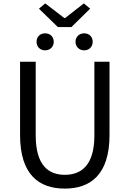

<svg xmlns="http://www.w3.org/2000/svg" viewBox="-20 -1096 761 1129"><path d="M361 13C510 13 624 -67 624 -302V-733H535V-300C535 -124 458 -68 361 -68C265 -68 190 -124 190 -300V-733H98V-302C98 -67 211 13 361 13ZM320 -937H400L510 -1045L473 -1076L363 -990H358L246 -1076L209 -1045ZM245 -800C275 -800 296 -821 296 -850C296 -880 275 -900 245 -900C216 -900 195 -880 195 -850C195 -821 216 -800 245 -800ZM475 -800C504 -800 525 -821 525 -850C525 -880 504 -900 475 -900C446 -900 424 -880 424 -850C424 -821 446 -800 475 -800Z"/></svg>

Font: Noto Sans KR
Style: Regular
Weight: 400
Designer: Ryoko NISHIZUKA 西塚涼子 (kana, bopomofo & ideographs); Paul D. Hunt (Latin, Greek & Cyrillic); Sandoll Communications 산돌커뮤니
Foundry: Adobe
Version: Version 2.004;hotconv 1.0.118;makeotfexe 2.5.65603